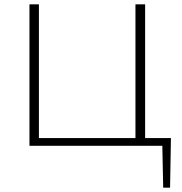

<svg xmlns="http://www.w3.org/2000/svg" viewBox="-20 -678 848 893"><path d="M771 195H739L735 0H117V-658H161V-36H610V-658H655V-36H775Z"/></svg>

Font: Ysabeau Infant Light
Style: Regular
Weight: 300
Designer: Christian Thalmann (Catharsis Fonts)
Version: Version 0.003